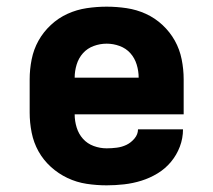

<svg xmlns="http://www.w3.org/2000/svg" viewBox="-20 -548 640 576"><path d="M300 8Q270 8 240 3.5Q210 -1 182.5 -14Q155 -27 132.5 -47.5Q110 -68 95.5 -94Q81 -120 75 -150Q69 -180 69 -210V-310Q69 -340 75 -370Q81 -400 95.5 -426Q110 -452 132.5 -473Q155 -494 182.5 -506.5Q210 -519 240 -523.5Q270 -528 300 -528Q330 -528 360 -523.5Q390 -519 417.5 -506.5Q445 -494 467.5 -473Q490 -452 504.5 -426Q519 -400 525 -370Q531 -340 531 -310V-205H204Q204 -185 210 -165.5Q216 -146 229 -131.5Q242 -117 261 -110Q280 -103 300 -103Q315 -103 330.5 -105Q346 -107 359.5 -113.5Q373 -120 383.5 -132.5Q394 -145 394 -160H529Q529 -133 519.5 -108Q510 -83 493 -62.5Q476 -42 453 -28Q430 -14 404.5 -6Q379 2 352.5 5Q326 8 300 8ZM396 -315Q396 -335 390 -354.5Q384 -374 371 -388.5Q358 -403 339 -410Q320 -417 300 -417Q280 -417 261 -410Q242 -403 229 -388.5Q216 -374 210 -354.5Q204 -335 204 -315Z"/></svg>

Font: Iosevka Aile Heavy
Style: Regular
Weight: 900
Designer: Belleve Invis
Foundry: Belleve Invis
Version: Version 31.1.0; ttfautohint (v1.8.4)